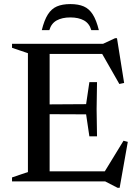

<svg xmlns="http://www.w3.org/2000/svg" viewBox="-20 -890 678 942"><path d="M456 -487 454 -354 456 -221H418.5L402.5 -329L163.5 -330V-377.5L402.5 -379L418.5 -487ZM589 -483 565.5 -478 473 -640 509.5 -625.5H161.5V-675H485.5L544.5 -702.5H554ZM484.5 -33.5 586 -199.5 607 -194 567 31.5H557L496 0H161.5V-49.5H515.5ZM39 0V-19.5L117 -46V-629L39 -655.5V-675H223.5V0ZM325 -804.5Q285 -804.5 258.2 -789.8Q231.5 -775 222 -742H185Q197 -791 214.8 -819Q232.5 -847 259.2 -858.5Q286 -870 325 -870Q364.5 -870 391 -858.5Q417.5 -847 435.2 -819Q453 -791 465 -742H428Q418.5 -775 392 -789.8Q365.5 -804.5 325 -804.5Z"/></svg>

Font: Newsreader 24pt Medium
Style: Regular
Weight: 500
Designer: Hugues Gentile
Foundry: Production Type
Version: Version 1.003